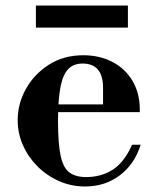

<svg xmlns="http://www.w3.org/2000/svg" viewBox="-20 -662 566 695"><path d="M288 13Q237 13 192.5 -7Q148 -27 114.5 -61Q81 -95 62.5 -137.5Q44 -180 44 -227Q44 -286 73.5 -339.5Q103 -393 156.5 -427.5Q210 -462 282 -462Q340 -462 386.5 -438Q433 -414 459.5 -369.5Q486 -325 486 -265V-256H146V-284H353V-344Q353 -432 279 -432Q247 -432 227.5 -412.5Q208 -393 199 -347.5Q190 -302 190 -223Q190 -142 199.5 -98Q209 -54 231.5 -37.5Q254 -21 292 -21Q345 -21 387 -47Q429 -73 458 -138H489Q468 -69 414.5 -28Q361 13 288 13ZM110 -562V-642H443V-562Z"/></svg>

Font: Libre Bodoni SemiBold
Style: Regular
Weight: 600
Designer: Pablo Impallari, Rodrigo Fuenzalida
Foundry: Impallari Type
Version: Version 2.005;gftools[0.9.23]